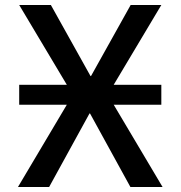

<svg xmlns="http://www.w3.org/2000/svg" viewBox="-20 -750 724 770"><path d="M57 -330V-410H248L57 -730H184L343 -445H345L504 -730H627L436 -410H627V-330H436L632 0H503L341 -295H339L177 0H52L248 -330Z"/></svg>

Font: M PLUS 1p Medium
Style: Regular
Weight: 500
Version: Version 1.062